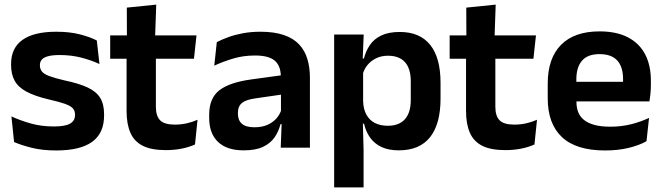

<svg xmlns="http://www.w3.org/2000/svg" viewBox="-20 -640 2875 832"><path d="M223.5 12Q164.5 12 118.8 0.8Q73 -10.5 41 -24.5L29.5 -135.5Q67.5 -118 113.2 -105Q159 -92 214 -92Q262 -92 283.5 -104.2Q305 -116.5 305 -141V-144Q305 -160.5 295.2 -171Q285.5 -181.5 261 -190.2Q236.5 -199 192 -209Q130.5 -223.5 94.8 -242.8Q59 -262 43.5 -290.2Q28 -318.5 28 -358V-362.5Q28 -432 77.5 -467.2Q127 -502.5 224 -502.5Q281.5 -502.5 325.8 -491.2Q370 -480 399.5 -464.5L411 -362.5Q376 -379 332.5 -390.2Q289 -401.5 239 -401.5Q206.5 -401.5 187.8 -396.2Q169 -391 161 -381.5Q153 -372 153 -358.5V-356Q153 -341 161.8 -330Q170.5 -319 194 -310.2Q217.5 -301.5 260 -291.5Q322 -278.5 359.5 -261Q397 -243.5 414 -216.2Q431 -189 431 -145V-139Q431 -63 379.5 -25.5Q328 12 223.5 12Z M698.5 10.5Q636 10.5 598.8 -8.2Q561.5 -27 545 -65Q528.5 -103 528.5 -158.5V-444.5H655.5V-177.5Q655.5 -137.5 673.8 -118.8Q692 -100 738 -100Q765 -100 790 -105.8Q815 -111.5 836 -121L825 -14Q800 -2.5 767.8 4Q735.5 10.5 698.5 10.5ZM457.5 -385.5V-486.5H831.5L820.5 -385.5ZM530 -477 529.5 -607 657 -620 652 -477Z M1196.5 0 1201 -120 1197.5 -131V-284.5L1197 -306.5Q1197 -354.5 1170.8 -377Q1144.5 -399.5 1085 -399.5Q1034.5 -399.5 990.2 -386.2Q946 -373 908.5 -355.5L919.5 -457.5Q941.5 -469 969.8 -479.2Q998 -489.5 1033 -496Q1068 -502.5 1108.5 -502.5Q1168.5 -502.5 1210 -488.2Q1251.5 -474 1276.2 -447.5Q1301 -421 1312 -384.2Q1323 -347.5 1323 -303V0ZM1036 11.5Q963 11.5 924.8 -25Q886.5 -61.5 886.5 -129V-143Q886.5 -214.5 930.5 -248.8Q974.5 -283 1070 -296L1209 -315L1216.5 -232.5L1088.5 -214Q1046.5 -208.5 1028.8 -194Q1011 -179.5 1011 -151.5V-146.5Q1011 -119 1028.2 -103.8Q1045.5 -88.5 1082.5 -88.5Q1115.5 -88.5 1139 -99Q1162.5 -109.5 1177.8 -126.8Q1193 -144 1199.5 -165.5L1217.5 -102H1195.5Q1187.5 -70.5 1169.8 -44.8Q1152 -19 1120 -3.8Q1088 11.5 1036 11.5Z M1708 11.5Q1664 11.5 1633.5 -2.8Q1603 -17 1584.2 -43Q1565.5 -69 1557.5 -104H1521L1553.5 -202Q1554.5 -167 1567.8 -143Q1581 -119 1604.8 -107Q1628.5 -95 1660.5 -95Q1709 -95 1734.5 -123.2Q1760 -151.5 1760 -207V-287.5Q1760 -342.5 1735 -370.5Q1710 -398.5 1661 -398.5Q1633 -398.5 1610.5 -387.8Q1588 -377 1573 -359Q1558 -341 1551.5 -317.5L1521.5 -386.5H1557Q1565 -418.5 1582.8 -444.8Q1600.5 -471 1632.2 -486.2Q1664 -501.5 1712.5 -501.5Q1799 -501.5 1844 -445.8Q1889 -390 1889 -281V-213Q1889 -103 1843.8 -45.8Q1798.5 11.5 1708 11.5ZM1428 172V-490.5H1556L1551 -366L1553.5 -343.5V-147L1552 -124L1555.5 10.5V172Z M2169.5 10.5Q2107 10.5 2069.8 -8.2Q2032.5 -27 2016 -65Q1999.5 -103 1999.5 -158.5V-444.5H2126.5V-177.5Q2126.5 -137.5 2144.8 -118.8Q2163 -100 2209 -100Q2236 -100 2261 -105.8Q2286 -111.5 2307 -121L2296 -14Q2271 -2.5 2238.8 4Q2206.5 10.5 2169.5 10.5ZM1928.5 -385.5V-486.5H2302.5L2291.5 -385.5ZM2001 -477 2000.5 -607 2128 -620 2123 -477Z M2602.5 12Q2476.5 12 2415 -46Q2353.5 -104 2353.5 -214V-278Q2353.5 -387 2411 -445.5Q2468.5 -504 2578 -504Q2652 -504 2701.5 -478Q2751 -452 2775.8 -404.2Q2800.5 -356.5 2800.5 -290V-272.5Q2800.5 -254.5 2798.8 -235.8Q2797 -217 2794 -200.5H2678Q2679.5 -228 2679.8 -252.8Q2680 -277.5 2680 -297.5Q2680 -332 2669 -356.2Q2658 -380.5 2635.5 -393Q2613 -405.5 2578 -405.5Q2526.5 -405.5 2502 -377Q2477.5 -348.5 2477.5 -296V-250.5L2478 -236V-197.5Q2478 -174.5 2485.2 -155Q2492.5 -135.5 2509.5 -121.2Q2526.5 -107 2554.8 -99Q2583 -91 2625.5 -91Q2671.5 -91 2713.2 -101.2Q2755 -111.5 2792.5 -129L2781.5 -28Q2748 -9.5 2702.8 1.2Q2657.5 12 2602.5 12ZM2421.5 -200.5V-285.5H2768V-200.5Z"/></svg>

Font: Anek Telugu SemiBold
Style: Regular
Weight: 600
Designer: Omkar Bhoir (Telugu), Yesha Goshar (Latin)
Foundry: Ek Type
Version: Version 1.003